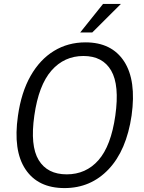

<svg xmlns="http://www.w3.org/2000/svg" viewBox="-20 -949 734 979"><path d="M309 10Q173.5 10 109.8 -85.8Q46 -181.5 71.5 -358.5Q88.5 -478.5 136 -562Q183.5 -645.5 255 -689.2Q326.5 -733 416 -733Q549.5 -733 612.8 -636Q676 -539 651 -360Q625 -182.5 534 -86.2Q443 10 309 10ZM320 -60Q418.5 -60 482.2 -132.5Q546 -205 568 -359.5Q590 -515 546.8 -589.2Q503.5 -663.5 405.5 -663.5Q307.5 -663.5 242.2 -589Q177 -514.5 155 -359.5Q133 -205.5 177.2 -132.8Q221.5 -60 320 -60ZM505.5 -929H596.5L450.5 -783.5H389Z"/></svg>

Font: Public Sans Light
Style: Italic
Weight: 300
Italic angle: -8°
Designer: The Public Sans project authors (U.S. Web Design System). Libre Franklin designed by Pablo Impallari and Rodrigo Fuenzal
Version: Version 1.007; ttfautohint (v1.8.1) -l 8 -r 50 -G 200 -x 14 